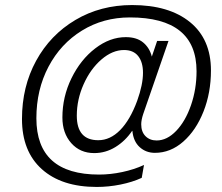

<svg xmlns="http://www.w3.org/2000/svg" viewBox="-20 -730 879 760"><path d="M67 -259Q67 -387 123 -489.5Q179 -592 278.5 -651Q378 -710 503 -710Q649 -710 732 -642.5Q815 -575 815 -451Q815 -363 785.5 -288.5Q756 -214 705.5 -169.5Q655 -125 593 -125Q558 -125 533 -147.5Q508 -170 504 -212H503Q476 -172 437 -148Q398 -124 353 -124Q297 -124 262 -163.5Q227 -203 227 -265Q227 -347 263 -420.5Q299 -494 357 -538.5Q415 -583 478 -583Q521 -583 546.5 -562Q572 -541 581 -506L602 -568H647L547 -279Q539 -255 539 -238Q539 -208 556 -191Q573 -174 600 -174Q641 -174 677.5 -212Q714 -250 736 -313.5Q758 -377 758 -448Q758 -661 494 -661Q389 -661 304.5 -609Q220 -557 172 -466Q124 -375 124 -262Q124 -39 372 -39Q417 -39 464 -49Q511 -59 550 -77L541 -26Q504 -9 457 0.5Q410 10 363 10Q224 10 145.5 -60.5Q67 -131 67 -259ZM523 -331Q546 -395 546 -442Q546 -484 527 -508Q508 -532 471 -532Q425 -532 381.5 -494.5Q338 -457 311 -396.5Q284 -336 284 -272Q284 -175 369 -175Q416 -175 455.5 -215Q495 -255 523 -331Z"/></svg>

Font: Niramit ExtraLight
Style: Italic
Weight: 200
Italic angle: -10°
Designer: Katatrad Aksorn Co.,Ltd.
Foundry: Cadson Demak Co.,Ltd.
Version: Version 1.000; ttfautohint (v1.6)